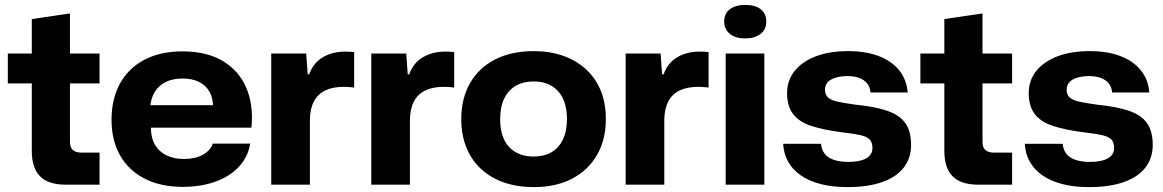

<svg xmlns="http://www.w3.org/2000/svg" viewBox="-20 -755 4757 785"><path d="M248 0Q178 0 144 -34Q110 -68 110 -138V-414H12V-536H110V-677L266 -700V-536H387V-414H266V-176Q266 -151 278.5 -141Q291 -131 313 -131H387V0Z M727 9Q636 9 570.5 -25Q505 -59 470.5 -120.5Q436 -182 436 -265Q436 -352 471.5 -415Q507 -478 572 -511.5Q637 -545 726 -545Q825 -545 891 -505.5Q957 -466 987 -396Q1017 -326 1008 -233H597Q597 -191 614 -162.5Q631 -134 661.5 -119.5Q692 -105 732 -105Q778 -105 809.5 -122.5Q841 -140 850 -168H1003Q994 -113 956.5 -73Q919 -33 860 -12Q801 9 727 9ZM594 -313 585 -325H862L851 -313Q852 -353 836.5 -380Q821 -407 793 -420.5Q765 -434 726 -434Q686 -434 657 -419.5Q628 -405 612 -378Q596 -351 594 -313Z M1089 0V-536H1232L1238 -451H1244Q1261 -498 1300 -521Q1339 -544 1391 -544Q1402 -544 1411 -543.5Q1420 -543 1428 -542V-397Q1420 -398 1409 -399Q1398 -400 1387 -400Q1341 -400 1310.5 -385.5Q1280 -371 1264 -341.5Q1248 -312 1247 -267V0Z M1498 0V-536H1641L1647 -451H1653Q1670 -498 1709 -521Q1748 -544 1800 -544Q1811 -544 1820 -543.5Q1829 -543 1837 -542V-397Q1829 -398 1818 -399Q1807 -400 1796 -400Q1750 -400 1719.5 -385.5Q1689 -371 1673 -341.5Q1657 -312 1656 -267V0Z M2162 10Q2095 10 2040.5 -9Q1986 -28 1947 -64Q1908 -100 1887 -151.5Q1866 -203 1866 -268Q1866 -353 1902 -415.5Q1938 -478 2004.5 -512Q2071 -546 2162 -546Q2228 -546 2282 -527Q2336 -508 2375.5 -472Q2415 -436 2436 -385Q2457 -334 2457 -268Q2457 -184 2421 -121.5Q2385 -59 2319 -24.5Q2253 10 2162 10ZM2161 -115Q2204 -115 2234.5 -132.5Q2265 -150 2281.5 -184.5Q2298 -219 2298 -268Q2298 -305 2289 -333.5Q2280 -362 2262 -382Q2244 -402 2219 -412Q2194 -422 2162 -422Q2119 -422 2088.5 -404Q2058 -386 2041.5 -352Q2025 -318 2025 -268Q2025 -231 2034 -202.5Q2043 -174 2061 -154.5Q2079 -135 2104.5 -125Q2130 -115 2161 -115Z M2538 0V-536H2681L2687 -451H2693Q2710 -498 2749 -521Q2788 -544 2840 -544Q2851 -544 2860 -543.5Q2869 -543 2877 -542V-397Q2869 -398 2858 -399Q2847 -400 2836 -400Q2790 -400 2759.5 -385.5Q2729 -371 2713 -341.5Q2697 -312 2696 -267V0Z M2947 0V-536H3105V0ZM3027 -598Q2986 -598 2963.5 -617Q2941 -636 2941 -667Q2941 -701 2965 -718Q2989 -735 3027 -735Q3068 -735 3090.5 -717Q3113 -699 3113 -667Q3113 -634 3089 -616Q3065 -598 3027 -598Z M3444 10Q3383 10 3335 -2.5Q3287 -15 3253.5 -38.5Q3220 -62 3202 -94.5Q3184 -127 3182 -167H3337Q3339 -142 3352.5 -125.5Q3366 -109 3390.5 -101Q3415 -93 3449 -93Q3496 -93 3521.5 -107.5Q3547 -122 3547 -150Q3547 -173 3536 -184.5Q3525 -196 3500 -202Q3475 -208 3431 -213Q3349 -223 3297.5 -240Q3246 -257 3222 -289.5Q3198 -322 3198 -374Q3198 -426 3228.5 -464.5Q3259 -503 3315 -524.5Q3371 -546 3448 -546Q3519 -546 3572 -526Q3625 -506 3656 -468Q3687 -430 3691 -377H3539Q3537 -400 3525 -414.5Q3513 -429 3492.5 -436.5Q3472 -444 3445 -444Q3404 -444 3378.5 -430Q3353 -416 3353 -388Q3353 -368 3365.5 -356.5Q3378 -345 3406 -339Q3434 -333 3478 -327Q3559 -319 3609 -301.5Q3659 -284 3682 -251Q3705 -218 3705 -162Q3705 -109 3675 -70Q3645 -31 3586.5 -10.5Q3528 10 3444 10Z M3979 0Q3909 0 3875 -34Q3841 -68 3841 -138V-414H3743V-536H3841V-677L3997 -700V-536H4118V-414H3997V-176Q3997 -151 4009.5 -141Q4022 -131 4044 -131H4118V0Z M4432 10Q4371 10 4323 -2.5Q4275 -15 4241.5 -38.5Q4208 -62 4190 -94.5Q4172 -127 4170 -167H4325Q4327 -142 4340.5 -125.5Q4354 -109 4378.5 -101Q4403 -93 4437 -93Q4484 -93 4509.5 -107.5Q4535 -122 4535 -150Q4535 -173 4524 -184.5Q4513 -196 4488 -202Q4463 -208 4419 -213Q4337 -223 4285.5 -240Q4234 -257 4210 -289.5Q4186 -322 4186 -374Q4186 -426 4216.5 -464.5Q4247 -503 4303 -524.5Q4359 -546 4436 -546Q4507 -546 4560 -526Q4613 -506 4644 -468Q4675 -430 4679 -377H4527Q4525 -400 4513 -414.5Q4501 -429 4480.5 -436.5Q4460 -444 4433 -444Q4392 -444 4366.5 -430Q4341 -416 4341 -388Q4341 -368 4353.5 -356.5Q4366 -345 4394 -339Q4422 -333 4466 -327Q4547 -319 4597 -301.5Q4647 -284 4670 -251Q4693 -218 4693 -162Q4693 -109 4663 -70Q4633 -31 4574.5 -10.5Q4516 10 4432 10Z"/></svg>

Font: Mona Sans SemiExpanded
Style: Bold
Weight: 700
Width: 6
Designer: Deni Anggara
Foundry: GitHub
Version: Version 2.000